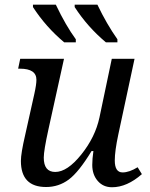

<svg xmlns="http://www.w3.org/2000/svg" viewBox="-20 -786 639 816"><path d="M65.9 -536.1H252L186 -236.8Q166 -146 166 -116.2Q166 -55.2 214.8 -55.2Q266.1 -55.2 325.4 -129.2Q384.8 -203.1 402.8 -287.1L455.1 -536.1H551.8L482.9 -214.8Q467.8 -144 467.8 -104Q467.8 -53.2 501 -53.2Q529.3 -53.2 564.9 -75.2L583 -45.9Q519.5 9.8 456.1 9.8Q418.5 9.8 395.3 -17.1Q372.1 -43.9 372.1 -85Q372.1 -110.8 377 -144H369.1Q314.9 -54.7 272.2 -22.9Q229.5 8.8 175.8 8.8Q68.8 8.8 68.8 -102.1Q68.8 -133.8 86.9 -211.9L126 -387.2Q134.8 -426.8 134.8 -446.8Q134.8 -494.1 64.9 -494.1H57.1ZM479 -606H430.2Q352.1 -671.4 297.4 -755.9V-766.1H394Q433.1 -684.1 479 -619.1ZM302.2 -606H252.9Q174.8 -671.4 120.1 -755.9V-766.1H217.3Q259.8 -676.8 302.2 -619.1Z"/></svg>

Font: Droid Serif
Style: Italic
Weight: 400
Italic angle: -12°
Designer: Monotype Design team
Foundry: Monotype Imaging Inc.
Version: Version 1.03